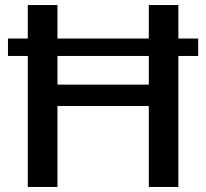

<svg xmlns="http://www.w3.org/2000/svg" viewBox="-20 -740 816 760"><path d="M569 -518.5H207.5V-405H569ZM764.5 -518.5H686V0H569V-320.5H207.5V0H90V-518.5H11.5V-587.5H90V-720H207.5V-587.5H569V-720H686V-587.5H764.5Z"/></svg>

Font: Lato SemiBold
Style: Regular
Weight: 600
Designer: Lukasz Dziedzic with Adam Twardoch and Botio Nikoltchev
Foundry: tyPoland Lukasz Dziedzic
Version: Version 2.015; 2015-08-06; http://www.latofonts.com/